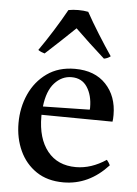

<svg xmlns="http://www.w3.org/2000/svg" viewBox="-54 -794 605 848"><g transform="rotate(5 248.5 -370.0)"><path d="M259 12Q188 12 139 -21Q90 -54 64.5 -109.5Q39 -165 39 -232Q39 -301 65.5 -360Q92 -419 143 -455.5Q194 -492 267 -492Q355 -492 404.5 -439.5Q454 -387 454 -304Q454 -294 453.5 -286.5Q453 -279 452 -274L137 -277Q137 -273 137 -270Q137 -172 182 -116Q227 -60 308 -60Q376 -60 442 -104Q452 -92 457 -81Q372 12 259 12ZM140 -314 347 -318Q348 -320 348 -323.5Q348 -327 348 -328Q348 -382 324.5 -418Q301 -454 255 -454Q212 -454 180 -419Q148 -384 140 -314ZM258 -671Q228 -642 195 -611Q162 -580 127 -548Q120 -550 112.5 -553Q105 -556 98 -561Q127 -602 159.5 -654Q192 -706 215 -748Q225 -750 236 -751Q247 -752 259 -752Q271 -752 282 -751Q293 -750 303 -748Q326 -706 358.5 -654Q391 -602 419 -561Q407 -551 390 -548Q354 -580 321 -611Q288 -642 258 -671Z"/></g></svg>

Font: Castoro
Style: Regular
Weight: 400
Designer: John Hudson
Foundry: Tiro Typeworks Ltd.
Version: Version 2.04